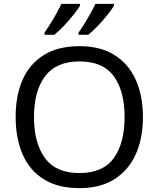

<svg xmlns="http://www.w3.org/2000/svg" viewBox="-20 -964 821 994"><path d="M720 -358Q720 -247 682.5 -164.5Q645 -82 572 -36Q499 10 391 10Q280 10 206.5 -36Q133 -82 97 -165Q61 -248 61 -359Q61 -469 97 -551Q133 -633 206.5 -679Q280 -725 392 -725Q499 -725 572 -679.5Q645 -634 682.5 -551.5Q720 -469 720 -358ZM156 -358Q156 -223 213 -145.5Q270 -68 391 -68Q513 -68 569 -145.5Q625 -223 625 -358Q625 -493 569 -569.5Q513 -646 392 -646Q271 -646 213.5 -569.5Q156 -493 156 -358ZM570 -934Q560 -917 537 -888Q514 -859 487 -830.5Q460 -802 437 -784H387V-796Q401 -815 417 -841Q433 -867 448.5 -894.5Q464 -922 474 -944H570ZM394 -934Q384 -917 361 -888Q338 -859 311 -830.5Q284 -802 261 -784H211V-796Q232 -825 257 -867.5Q282 -910 298 -944H394Z"/></svg>

Font: Noto Sans Masaram Gondi
Style: Regular
Weight: 400
Designer: Ek Type & Mukund Gokhale
Foundry: Ek Type
Version: Version 1.004; ttfautohint (v1.8.4.7-5d5b)